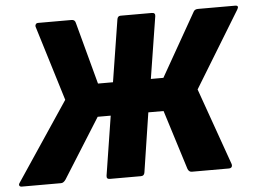

<svg xmlns="http://www.w3.org/2000/svg" viewBox="-60 -717 1043 778"><g transform="rotate(-5 461.0 -327.5)"><path d="M-2 0Q-9 0 -11.5 -4.5Q-14 -9 -10 -15L204 -335L110 -641Q109 -646 112 -650.5Q115 -655 122 -655H258Q271 -655 274 -642L342 -389H403L443 -641Q445 -655 457 -655H584Q599 -655 597 -641L557 -389H608L754 -646Q759 -655 772 -655H923Q932 -655 933.5 -650.5Q935 -646 930 -638L742 -330L853 -17Q855 -9 851.5 -4.5Q848 0 840 0H690Q678 0 673 -13L597 -255H535L498 -14Q496 0 483 0H356Q342 0 344 -14L382 -255H329L177 -13Q168 0 158 0Z"/></g></svg>

Font: Sofia Sans Black
Style: Italic
Weight: 900
Italic angle: -9°
Version: Version 4.100-B